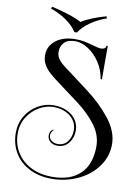

<svg xmlns="http://www.w3.org/2000/svg" viewBox="-119 -1090 967 1327"><g transform="rotate(10 364.0 -427.0)"><path d="M266 -344Q319 -344 360 -325Q401 -306 423.5 -272.5Q446 -239 446 -197Q446 -147 417 -110Q388 -73 338 -73Q308 -73 287.5 -90Q267 -107 267 -135Q267 -164 291 -178L294 -174Q287 -168 281.5 -157.5Q276 -147 276 -135Q276 -113 294.5 -99Q313 -85 338 -85Q382 -85 407 -118Q432 -151 432 -197Q432 -256 385.5 -294Q339 -332 266 -332Q217 -332 168 -304.5Q119 -277 86.5 -226.5Q54 -176 54 -111Q54 -35 90.5 23Q127 81 191.5 113Q256 145 338 145Q467 145 536 78Q605 11 605 -115Q605 -194 553 -263.5Q501 -333 418 -395L269 -506Q228 -536 203.5 -558.5Q179 -581 162.5 -610Q146 -639 146 -675Q146 -739 198 -779.5Q250 -820 337 -820Q369 -820 395 -815Q421 -810 461 -799Q500 -787 519 -787Q534 -787 543.5 -793.5Q553 -800 553 -813H562V-578H553Q544 -640 509.5 -692.5Q475 -745 428 -775.5Q381 -806 337 -806Q283 -806 258.5 -779.5Q234 -753 234 -715Q234 -690 245.5 -671Q257 -652 273.5 -637.5Q290 -623 328 -595L469 -489Q571 -413 640 -325Q709 -237 709 -148Q709 -61 657.5 9.5Q606 80 520.5 119.5Q435 159 338 159Q250 159 182 124.5Q114 90 77 28Q40 -34 40 -112Q40 -177 71.5 -230Q103 -283 155.5 -313.5Q208 -344 266 -344ZM523 -999Q459 -977 409.5 -941.5Q360 -906 336 -867H318Q294 -906 244.5 -941.5Q195 -977 131 -999L136 -1013Q196 -1000 254.5 -981Q313 -962 347 -943Q375 -962 422.5 -981Q470 -1000 518 -1013Z"/></g></svg>

Font: Myanmar April Display
Style: Regular
Weight: 400
Designer: Khon Soe Zaw Thu
Foundry: Myanmar OS
Version: Version 2.50 April 12, 2019